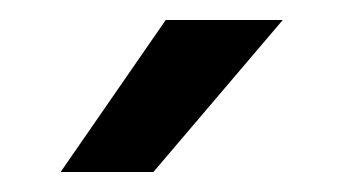

<svg xmlns="http://www.w3.org/2000/svg" viewBox="-20 -720 340 190"><path d="M40 -549.8 144 -700.2H259.8L131.8 -549.8Z"/></svg>

Font: Fivo Sans Modern Med
Style: Regular
Weight: 450
Designer: Alexander Slobzheninov
Foundry: Alexander Slobzheninov
Version: 1.0